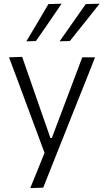

<svg xmlns="http://www.w3.org/2000/svg" viewBox="-20 -798 549 1013"><path d="M139.5 194.5Q158.5 148.5 177.5 101.5Q196.5 54.5 215 8.5Q197 -40.5 178.5 -90Q160 -139.5 142.5 -187L109 -277Q89 -330.5 68.5 -386.5Q47.5 -442 27.5 -495.5L97 -498Q120 -431 142.5 -367Q165 -303 188 -236L246 -70H253.5L316.5 -237Q341.5 -302 365.5 -366.5Q389.5 -430.5 414 -495.5H481.5Q465.5 -455.5 451 -418Q436 -380.5 418.2 -335.8Q400.5 -291 375.5 -229L320 -89.5Q282 5.5 255.8 71.8Q229.5 138 208 192ZM294.5 -580Q329.5 -629.5 364 -679Q398.5 -728 432.5 -776.5L505.5 -778.5Q465.5 -728 426.5 -679Q387.5 -630 348.5 -581.5ZM119 -580Q149 -630 178 -678.8Q207 -727.5 235.5 -776.5L305 -778.5Q271 -728 237.2 -679Q203.5 -630 169.5 -581.5Z"/></svg>

Font: Heraclito Light
Style: Regular
Weight: 300
Designer: Kostas Bartsokas (font) & Cristiano Sobral (main changes)
Foundry: Kostas Bartsokas (font) & Cristiano Sobral (main changes)
Version: Version 1.00;July 8, 2020;FontCreator 13.0.0.2655 64-bit